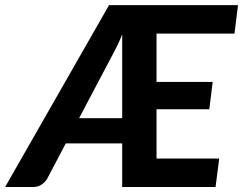

<svg xmlns="http://www.w3.org/2000/svg" viewBox="-62 -746 969 766"><path d="M373 -725.5H887.5L873.5 -612H562.5V-419H786.5L773 -310H562.5V-113.5H812.5L798 0H425.5V-174H200.5L126 -32.5Q118.5 -19.5 104 -9.8Q89.5 0 71.5 0H-41.5ZM253.5 -274.5H425.5V-608.5Q416 -584.5 406 -564Q396 -543.5 386 -525.5Z"/></svg>

Font: Lato Heavy
Style: Italic
Weight: 800
Italic angle: -7°
Designer: Lukasz Dziedzic
Foundry: tyPoland Lukasz Dziedzic
Version: Version 2.007; 2014-02-27